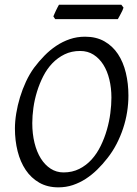

<svg xmlns="http://www.w3.org/2000/svg" viewBox="-20 -787 585 822"><path d="M457 -369.1Q457 -410.2 448.2 -446.5Q439.5 -482.9 422.4 -510Q405.3 -537.1 380.4 -553Q355.5 -568.8 323.2 -568.8Q286.1 -568.8 256.6 -554.4Q227.1 -540 204.1 -516.1Q181.2 -492.2 165 -460.4Q148.9 -428.7 138.4 -394.5Q127.9 -360.4 123 -325.4Q118.2 -290.5 118.2 -259.8Q118.2 -214.4 127.7 -175.5Q137.2 -136.7 154.8 -108.6Q172.4 -80.6 197 -64.7Q221.7 -48.8 252 -48.8Q289.6 -48.8 319.6 -64Q349.6 -79.1 372.3 -104.2Q395 -129.4 411.1 -162.4Q427.2 -195.3 437.5 -231Q447.8 -266.6 452.4 -302.5Q457 -338.4 457 -369.1ZM529.8 -377.9Q529.8 -343.3 524.2 -307.6Q518.6 -272 507.1 -237.3Q495.6 -202.6 478.8 -170.2Q461.9 -137.7 439.9 -109.9Q419.4 -83.5 396.2 -60.8Q373 -38.1 346.9 -21.2Q320.8 -4.4 291.7 5.4Q262.7 15.1 230 15.1Q183.1 15.1 148.2 -4.9Q113.3 -24.9 90.1 -59.3Q66.9 -93.8 55.4 -139.6Q43.9 -185.5 43.9 -236.8Q43.9 -267.6 49.6 -302Q55.2 -336.4 65.7 -370.8Q76.2 -405.3 91.3 -437.7Q106.4 -470.2 126 -497.1Q146.5 -524.4 170.2 -548.6Q193.8 -572.8 220.9 -590.8Q248 -608.9 278.8 -619.4Q309.6 -629.9 344.2 -629.9Q392.1 -629.9 427.2 -609.9Q462.4 -589.8 485.1 -555.4Q507.8 -521 518.8 -475.1Q529.8 -429.2 529.8 -377.9ZM508.8 -754.4Q507.3 -749 504.2 -742.2Q501 -735.4 497.3 -728.5Q493.7 -721.7 490.2 -715.3Q486.8 -709 484.4 -705.1H216.3L208.5 -716.8Q210.4 -721.7 213.4 -728.3Q216.3 -734.9 219.5 -741.7Q222.7 -748.5 226.1 -755.1Q229.5 -761.7 232.4 -766.6H499.5Z"/></svg>

Font: Gentium Plus APac
Style: Italic
Weight: 400
Italic angle: -8°
Designer: J. Victor Gaultney, Annie Olsen, Iska Routamaa, Becca Hirsbrunner
Foundry: SIL International
Version: Version 5.000